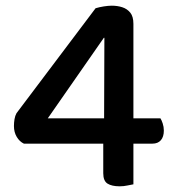

<svg xmlns="http://www.w3.org/2000/svg" viewBox="-20 -647 614 675"><path d="M38 -249 316 -618Q329 -622 345 -624.5Q361 -627 373 -627Q393 -627 410 -621.5Q427 -616 438 -602.5Q449 -589 449 -563V-231H544Q548 -225 552 -213Q556 -201 556 -188Q556 -166 545.5 -154Q535 -142 516 -142H449V1Q442 2 428.5 5Q415 8 401 8Q373 8 358 -1.5Q343 -11 343 -38V-142H64Q49 -149 39 -165.5Q29 -182 29 -204Q29 -216 31 -228Q33 -240 38 -249ZM346 -231 347 -514H345L148 -231Z"/></svg>

Font: BalooTamma2SemiBold
Style: Regular
Weight: 600
Designer: Divya Kowshik, Shuchita Grover and Ek Type
Foundry: Ek Type
Version: Version 1.700